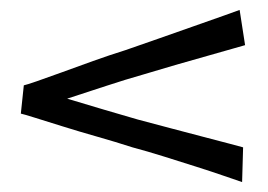

<svg xmlns="http://www.w3.org/2000/svg" viewBox="-20 -489 540 387"><path d="M463 -469 474 -398Q470 -397 449.5 -391Q429 -385 398.5 -376.5Q368 -368 333.5 -358Q299 -348 266 -338Q234 -329 194.5 -316Q155 -303 118 -291Q81 -279 54.5 -270.5Q28 -262 22 -260L28 -317Q33 -318 53.5 -325Q74 -332 104 -343Q134 -354 167.5 -366Q201 -378 233 -388Q262 -398 299 -411Q336 -424 371.5 -436.5Q407 -449 432.5 -458Q458 -467 463 -469ZM468 -122Q456 -126 431.5 -134.5Q407 -143 375.5 -153Q344 -163 310.5 -173.5Q277 -184 247 -192Q213 -203 176 -213.5Q139 -224 105.5 -234.5Q72 -245 49.5 -252Q27 -259 22 -260L28 -317Q34 -315 58.5 -307.5Q83 -300 117.5 -289.5Q152 -279 189.5 -268Q227 -257 258 -248Q289 -240 324 -230.5Q359 -221 390.5 -213Q422 -205 444 -199Q466 -193 470 -192Z"/></svg>

Font: Truculenta Light
Style: Regular
Weight: 300
Version: Version 1.002